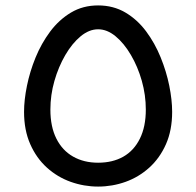

<svg xmlns="http://www.w3.org/2000/svg" viewBox="-20 -684 724 708"><path d="M341.8 4Q289.6 4 240.6 -13.5Q191.6 -31 152.9 -66Q114.2 -101 91.5 -152.5Q68.7 -204 68.7 -271.4Q68.7 -315.4 79.4 -367.7Q90 -420 111.2 -472Q132.5 -524 164.9 -567.5Q197.3 -611 241.5 -637.5Q285.6 -664 341.8 -664Q397.9 -664 442.1 -638Q486.3 -612 518.7 -568.5Q551.1 -525 572.3 -472.7Q593.6 -420.4 604.2 -367.9Q614.8 -315.4 614.8 -271.4Q614.8 -204 592.1 -152.5Q569.3 -101 530.6 -66Q491.9 -31 443.1 -13.5Q394.3 4 341.8 4ZM341.8 -84Q395.2 -84 434.6 -106.2Q473.9 -128.5 495.8 -172.7Q517.7 -216.8 517.7 -279.9Q517.7 -333.6 502.9 -386Q488 -438.4 462.6 -481.5Q437.3 -524.6 406.1 -550.3Q374.9 -576 341.8 -576Q308.7 -576 277.5 -550.3Q246.3 -524.6 220.9 -481.2Q195.6 -437.7 180.7 -385.7Q165.8 -333.6 165.8 -279.9Q165.8 -216.8 187.8 -173Q209.7 -129.2 249.5 -106.6Q289.3 -84 341.8 -84Z"/></svg>

Font: TitilliumWeb ExtraLight
Style: Regular
Weight: 400
Designer: Mohamed Gaber, Accademia di Belle Arti di Urbino and others
Foundry: Kief Type Foundry, Accademia di Belle Arti di Urbino and others
Version: Version 3.000; ttfautohint (v1.8.2)